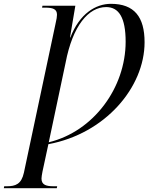

<svg xmlns="http://www.w3.org/2000/svg" viewBox="-92 -744 799 1004"><path d="M-72 240H205L207 230H188C152 230 125 224 125 190C125 183 127 169 130 154L161 10C458 -45 664 -287 664 -523C664 -656 610 -724 488 -724C409 -724 324 -673 276 -548H274L302 -714H130L128 -704H144C184 -704 206 -697 206 -667C206 -658 204 -643 198 -618L33 159C20 219 -11 230 -56 230H-70ZM163 0 251 -416C288 -610 371 -707 463 -707C529 -707 565 -653 565 -526C565 -286 398 -57 163 0Z"/></svg>

Font: Noto Serif Display SemiCondensed
Style: Italic
Weight: 400
Width: 4
Italic angle: -12°
Designer: Monotype Design Team
Foundry: Monotype Imaging Inc.
Version: Version 2.009